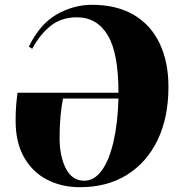

<svg xmlns="http://www.w3.org/2000/svg" viewBox="-20 -765 756 799"><path d="M313 14Q236 14 175.5 -17.5Q115 -49 80 -110.5Q45 -172 45 -262Q45 -302 47.5 -330Q50 -358 53 -379H473Q473 -545 428 -619Q383 -693 300 -693Q236 -693 191.5 -658Q147 -623 114 -562L100 -571Q146 -665 216 -705Q286 -745 362 -745Q466 -745 537 -703Q608 -661 644.5 -584Q681 -507 681 -404Q681 -276 636 -182.5Q591 -89 508.5 -37.5Q426 14 313 14ZM331 -13Q372 -13 403 -55Q434 -97 452 -174Q470 -251 473 -355H242Q236 -324 232 -283Q228 -242 228 -191Q228 -115 254 -64Q280 -13 331 -13Z"/></svg>

Font: Literata 72pt ExtraBold
Style: Italic
Weight: 800
Italic angle: -2°
Designer: Latin by Veronika Burian and Jose Scaglione. Greek by Irene Vlachou. Cyrillic by Vera Evstafieva
Foundry: TypeTogether
Version: Version 3.002